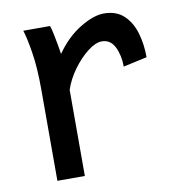

<svg xmlns="http://www.w3.org/2000/svg" viewBox="-64 -565 563 622"><g transform="rotate(-10 217.5 -254.0)"><path d="M166 0H75.7V-300.3Q75.7 -372.1 67.6 -422.4Q59.6 -472.7 51.3 -498H139.2Q143.1 -487.8 146.7 -469.7Q150.4 -451.7 153.8 -433.1Q157.2 -414.6 158.7 -402.8Q194.3 -453.6 239.3 -480.7Q284.2 -507.8 317.4 -507.8Q358.4 -507.8 383.1 -484.6Q407.7 -461.4 418.7 -424.3Q429.7 -387.2 429.7 -344.2L351.6 -327.1Q351.6 -363.8 337.9 -391.8Q324.2 -419.9 295.4 -419.9Q274.9 -419.9 248.8 -399.7Q222.7 -379.4 199.7 -347.9Q176.8 -316.4 166 -283.2Z"/></g></svg>

Font: Kanchenjunga
Style: Regular
Weight: 400
Designer: Becca Hirsbrunner Spalinger
Foundry: SIL International
Version: Version 2.001